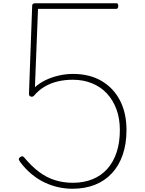

<svg xmlns="http://www.w3.org/2000/svg" viewBox="-20 -1148 894 1187"><path d="M427 19Q385 19 341.5 9.5Q298 0 256.5 -19.5Q215 -39 176.5 -70.5Q138 -102 105 -146Q98 -156 96.5 -162.5Q95 -169 104 -176Q112 -182 117.5 -182Q123 -182 130 -174Q176 -119 222.5 -84.5Q269 -50 320.5 -34Q372 -18 430 -18Q498 -18 552 -40Q606 -62 643.5 -104Q681 -146 701 -206.5Q721 -267 721 -344Q721 -415 700 -472Q679 -529 641 -570Q603 -611 549 -633Q495 -655 430 -655Q382 -655 338.5 -645Q295 -635 257 -613Q219 -591 188 -554Q183 -550 176 -550Q169 -550 164 -554.5Q159 -559 159 -566L179 -1113Q179 -1121 184 -1124.5Q189 -1128 199 -1128H699Q705 -1128 708 -1124.5Q711 -1121 711 -1111Q711 -1102 707.5 -1097.5Q704 -1093 699 -1093H215L196 -609Q225 -635 262.5 -653Q300 -671 343.5 -681Q387 -691 431 -691Q534 -691 608 -647.5Q682 -604 722 -526.5Q762 -449 762 -344Q762 -258 738.5 -190.5Q715 -123 671 -76Q627 -29 565.5 -5Q504 19 427 19Z"/></svg>

Font: Playwrite CL Thin
Style: Regular
Weight: 100
Designer: Veronika Burian, José Scaglione
Foundry: TypeTogether
Version: Version 1.002